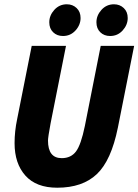

<svg xmlns="http://www.w3.org/2000/svg" viewBox="-20 -864 646 896"><path d="M247 12Q149 12 98.5 -44.5Q48 -101 48 -196Q48 -251 60 -308L128 -650H288L216 -288Q204 -223 204 -208Q204 -126 268 -126Q311 -126 334.5 -157Q358 -188 376 -276L450 -650H606L530 -268Q499 -115 432 -51.5Q365 12 247 12ZM274 -696Q246 -696 228 -713.5Q210 -731 210 -760Q210 -792 233.5 -818Q257 -844 292 -844Q319 -844 337.5 -826.5Q356 -809 356 -780Q356 -748 332.5 -722Q309 -696 274 -696ZM494 -696Q466 -696 448 -713.5Q430 -731 430 -760Q430 -792 453.5 -818Q477 -844 512 -844Q539 -844 557.5 -826.5Q576 -809 576 -780Q576 -748 552.5 -722Q529 -696 494 -696Z"/></svg>

Font: TypoPRO Source Code Pro
Style: Italic
Weight: 900
Italic angle: -11°
Monospace: yes
Designer: Paul D. Hunt, Teo Tuominen
Foundry: Adobe Systems Incorporated
Version: Version 1.030;PS 1.0;hotconv 1.0.84;makeotf.lib2.5.63406